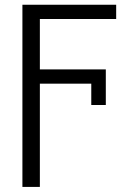

<svg xmlns="http://www.w3.org/2000/svg" viewBox="-20 -565 568 789"><path d="M72.1 203.1V-545.5H457.4V-486.9H143.8V-279.8H414.8V-133.5H355.1V-221.2H143.8V203.1Z"/></svg>

Font: Inter P Light
Style: Regular
Weight: 300
Designer: Rasmus Andersson
Foundry: rsms
Version: Version 3.018;git-588b23468